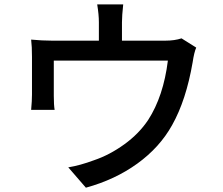

<svg xmlns="http://www.w3.org/2000/svg" viewBox="-20 -828 1040 894"><path d="M825.2 -649.4 893.6 -606.4Q883.8 -584 877 -538.1Q846.7 -361.3 781.2 -245.1Q723.6 -141.6 619.6 -66.4Q515.6 8.8 379.9 45.9L297.9 -48.8Q352.5 -57.6 418 -82Q490.2 -106.4 558.6 -155.8Q627 -205.1 669.9 -269.5Q741.2 -379.9 761.7 -545.9H230.5V-381.8Q230.5 -338.9 234.4 -316.4H125Q128.9 -359.4 128.9 -387.7V-563.5Q128.9 -612.3 125 -643.6Q176.8 -638.7 221.7 -638.7H440.4V-724.6Q440.4 -759.8 432.6 -807.6H553.7Q547.9 -753.9 547.9 -724.6V-638.7H750Q793 -638.7 825.2 -649.4Z"/></svg>

Font: Gen Shin Gothic Medium
Style: Regular
Weight: 500
Designer: [Source Han Sans]
Ryoko NISHIZUKA  (kana & ideographs); Paul D. Hunt (Latin, Greek & Cyrillic); Wenlong ZHANG  (bopomofo
Version: Version 1.002.20150607